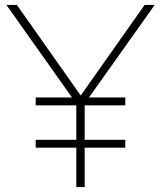

<svg xmlns="http://www.w3.org/2000/svg" viewBox="-20 -760 654 780"><path d="M608.5 -740 341.5 -364H489V-332H324V-192H489V-160H324V0H290V-160H125V-192H290V-332H125V-364H272.5L6 -740H48.5L308 -372L567.5 -740Z"/></svg>

Font: Encode Sans Semi Expanded Thin
Style: Regular
Weight: 250
Width: 6
Designer: Multiple Designers
Foundry: Impallari Type
Version: Version 2.000